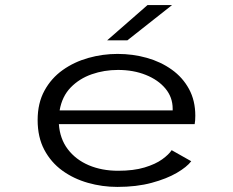

<svg xmlns="http://www.w3.org/2000/svg" viewBox="-20 -724 915 755"><path d="M441.5 11Q382 11 325.8 -5Q269.5 -21 225 -53.2Q180.5 -85.5 154.2 -135Q128 -184.5 128 -252Q128 -318.5 154.8 -367.5Q181.5 -416.5 226.5 -448.5Q271.5 -480.5 327.5 -496.2Q383.5 -512 442.5 -512Q502.5 -512 557.5 -496.5Q612.5 -481 655.5 -450.2Q698.5 -419.5 723.2 -374Q748 -328.5 748 -269Q748 -249 745.5 -236H211.5Q215.5 -178 246.8 -137Q278 -96 329.2 -74.2Q380.5 -52.5 444.5 -52.5Q505.5 -52.5 548.5 -65.5Q591.5 -78.5 617.8 -97.5Q644 -116.5 655 -133.5L732 -90Q715 -67.5 675.2 -44.2Q635.5 -21 576.2 -5Q517 11 441.5 11ZM444 -449Q389.5 -449 340.8 -432Q292 -415 258 -380Q224 -345 214.5 -290H659V-296.5Q659 -341.5 630.5 -375.8Q602 -410 553.2 -429.5Q504.5 -449 444 -449ZM481 -565.5H401.5L560 -704H656.5Z"/></svg>

Font: Trispace SemiExpanded Light
Style: Regular
Weight: 300
Width: 6
Designer: Tyler Finck
Foundry: Etcetera Type Company
Version: Version 1.210; ttfautohint (v1.8.3)